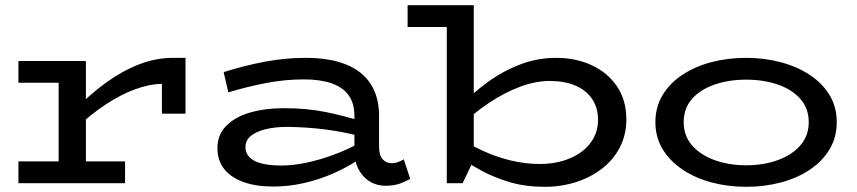

<svg xmlns="http://www.w3.org/2000/svg" viewBox="-20 -706 3302 740"><path d="M269 -208V-283Q326 -342 388 -387Q450 -432 515 -457.5Q580 -483 647 -483H695V-268H604V-383Q556 -382 501 -362Q446 -342 387.5 -303.5Q329 -265 269 -208ZM51 0V-84H462V0ZM206 -24V-471H311V-24ZM51 -387V-471H305V-387Z M1466 10Q1432 10 1405 -6.5Q1378 -23 1362 -53.5Q1346 -84 1346 -125V-259Q1346 -308 1323.5 -339Q1301 -370 1257.5 -385Q1214 -400 1152 -400Q1078 -400 1005.5 -386Q933 -372 860 -350L842 -428Q921 -453 999.5 -468Q1078 -483 1158 -483Q1252 -483 1315 -457Q1378 -431 1409.5 -381Q1441 -331 1441 -259V-141Q1441 -107 1455 -92Q1469 -77 1489 -77Q1503 -77 1515 -81.5Q1527 -86 1536 -92L1561 -17Q1545 -7 1521.5 1.5Q1498 10 1466 10ZM1033 13Q968 13 919.5 -4Q871 -21 844.5 -54Q818 -87 818 -135Q818 -186 851.5 -220.5Q885 -255 943 -272Q1001 -289 1074 -289Q1164 -289 1236.5 -274Q1309 -259 1372 -239V-180Q1300 -199 1230.5 -207.5Q1161 -216 1090 -217Q1040 -217 1003.5 -208Q967 -199 946.5 -182Q926 -165 926 -139Q926 -115 942.5 -99Q959 -83 990 -75.5Q1021 -68 1063 -68Q1108 -68 1159 -78.5Q1210 -89 1264.5 -109Q1319 -129 1372 -158L1370 -96Q1322 -63 1266.5 -38.5Q1211 -14 1152 -0.5Q1093 13 1033 13Z M1551 -602V-686H1794V-602ZM2123 -483Q2200 -483 2261 -454.5Q2322 -426 2358 -373Q2394 -320 2394 -246Q2394 -187 2369.5 -139Q2345 -91 2301.5 -57Q2258 -23 2201 -4.5Q2144 14 2079 14Q2005 14 1944.5 -4Q1884 -22 1835.5 -48.5Q1787 -75 1749 -101V-175Q1789 -149 1839.5 -125.5Q1890 -102 1946.5 -88Q2003 -74 2061 -74Q2110 -74 2151 -86.5Q2192 -99 2222 -121.5Q2252 -144 2268.5 -175Q2285 -206 2285 -243Q2285 -290 2262.5 -324Q2240 -358 2198 -376Q2156 -394 2099 -394Q2044 -394 1984 -371.5Q1924 -349 1864 -309Q1804 -269 1750 -216V-293Q1800 -346 1859 -389Q1918 -432 1984.5 -457.5Q2051 -483 2123 -483ZM1702 0V-686H1806V-90L1763 0Z M2856 14Q2785 14 2722 -3Q2659 -20 2610.5 -52.5Q2562 -85 2534 -131Q2506 -177 2506 -235Q2506 -294 2534 -340Q2562 -386 2610.5 -418Q2659 -450 2722 -466.5Q2785 -483 2856 -483Q2925 -483 2988 -466.5Q3051 -450 3100 -418Q3149 -386 3177 -340Q3205 -294 3205 -235Q3205 -177 3177.5 -131Q3150 -85 3102 -52.5Q3054 -20 2990.5 -3Q2927 14 2856 14ZM2856 -69Q2923 -69 2978 -89Q3033 -109 3065 -146Q3097 -183 3097 -235Q3097 -288 3065 -324.5Q3033 -361 2978 -380Q2923 -399 2856 -399Q2789 -399 2734 -380Q2679 -361 2647 -324.5Q2615 -288 2615 -235Q2615 -183 2647 -146Q2679 -109 2734 -89Q2789 -69 2856 -69Z"/></svg>

Font: BioRhyme SemiExpanded
Style: Regular
Weight: 400
Width: 6
Designer: Aoife Mooney
Foundry: Aoife Mooney Type
Version: Version 1.600;gftools[0.9.33]